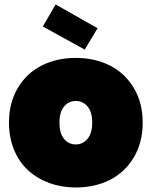

<svg xmlns="http://www.w3.org/2000/svg" viewBox="-20 -829 676 856"><path d="M317.9 6.8Q254.4 6.8 199.7 -13.2Q145 -33.2 105.2 -69.8Q65.4 -106.4 42.7 -161.1Q20 -215.8 20 -282.2Q20 -370.1 59.1 -436.3Q98.1 -502.4 165.3 -536.6Q232.4 -570.8 317.9 -570.8Q403.3 -570.8 470.5 -536.6Q537.6 -502.4 576.9 -436.3Q616.2 -370.1 616.2 -282.2Q616.2 -194.3 576.9 -127.9Q537.6 -61.5 470.5 -27.3Q403.3 6.8 317.9 6.8ZM317.9 -185.1Q349.1 -185.1 370.1 -210Q391.1 -234.9 391.1 -282.2Q391.1 -329.6 370.4 -354.2Q349.6 -378.9 317.9 -378.9Q286.6 -378.9 265.9 -354.5Q245.1 -330.1 245.1 -282.2Q245.1 -234.4 265.6 -209.7Q286.1 -185.1 317.9 -185.1ZM170.9 -710.9 228 -809.1 415 -703.1 357.9 -607.9Z"/></svg>

Font: SVN-Poppins Black
Style: Regular
Weight: 900
Designer: Ninad Kale (Devanagari), Jonny Pinhorn (Latin)
Foundry: Indian Type Foundry
Version: Version 3.002 2017